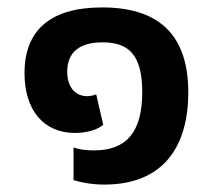

<svg xmlns="http://www.w3.org/2000/svg" viewBox="-20 -485 578 517"><path d="M261 12C422 12 487 -93 487 -236C487 -379 420 -465 255 -465C116 -465 46 -404 46 -288C46 -189 97 -127 182 -127C212 -127 242 -135 258 -149L239 -231C232 -228 222 -226 215 -226C183 -226 161 -250 161 -292C161 -345 195 -371 256 -371C327 -371 363 -337 363 -237C363 -131 322 -80 233 -80C211 -80 190 -83 178 -88V0C200 7 230 12 261 12Z"/></svg>

Font: Noto Sans Thai Semi
Style: Regular
Weight: 600
Designer: Monotype Design Team
Foundry: Monotype Imaging Inc.
Version: Version 1.901